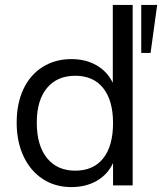

<svg xmlns="http://www.w3.org/2000/svg" viewBox="-20 -756 661 783"><path d="M440 -736H521V0H441V-91Q419 -44 374.5 -18.5Q330 7 271 7Q205 7 154.5 -26Q104 -59 76 -118.5Q48 -178 48 -256Q48 -334 75.5 -392.5Q103 -451 154 -483Q205 -515 271 -515Q330 -515 374 -489.5Q418 -464 440 -418ZM556 -736H621L594 -540H556ZM441 -254Q441 -346 401 -396.5Q361 -447 287 -447Q213 -447 171.5 -397Q130 -347 130 -256Q130 -163 171.5 -111.5Q213 -60 287 -60Q361 -60 401 -110.5Q441 -161 441 -254Z"/></svg>

Font: Muli-Regular
Style: Regular
Weight: 400
Version: Version 2.000